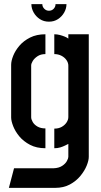

<svg xmlns="http://www.w3.org/2000/svg" viewBox="-20 -723 488 930"><path d="M217 -618Q192 -618 173 -630.5Q154 -643 143 -662.5Q132 -682 132 -703H185Q185 -690 194.5 -680.5Q204 -671 217 -671Q231 -671 240 -680.5Q249 -690 249 -703H302Q302 -682 291 -662.5Q280 -643 261 -630.5Q242 -618 217 -618ZM23 187 48 92H240Q265 91 281 80.5Q297 70 304 57Q311 44 311 37V-26Q305 -23 295 -18Q285 -13 272 -9Q259 -5 243 -5V-100Q264 -100 279 -108.5Q294 -117 302.5 -130Q311 -143 311 -156V-405Q311 -419 302 -432Q293 -445 277.5 -453Q262 -461 243 -461V-557Q257 -557 270 -553.5Q283 -550 294 -545.5Q305 -541 311 -536V-557H410V37Q410 54 400 79Q390 104 369.5 129Q349 154 318.5 170.5Q288 187 247 187ZM200 -5Q157 -5 125.5 -21.5Q94 -38 74 -62Q54 -86 44 -111.5Q34 -137 34 -154V-409Q34 -428 44 -453Q54 -478 74 -501.5Q94 -525 125.5 -541Q157 -557 200 -557V-461Q177 -461 161.5 -450.5Q146 -440 138.5 -427.5Q131 -415 131 -406V-155Q131 -145 138.5 -132Q146 -119 161.5 -110Q177 -101 200 -101Z"/></svg>

Font: Stick No Bills SemiBold
Style: Regular
Weight: 600
Designer: Kosala Senevirathne, Siva Puranthara, Lasantha Premarathna, Tharique Azeez
Foundry: mooniak
Version: Version 2.000